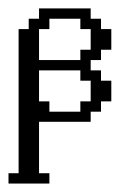

<svg xmlns="http://www.w3.org/2000/svg" viewBox="-44 -288 308 454"><path d="M146 -23.9V-48.3H170.4V-97.2H146V-121.6H48.3V-48.3H72.8V-23.9ZM146 -146V-170.4H170.4V-219.2H146V-243.7H72.8V-219.2H48.3V-146ZM-23.9 146V121.6H0V-219.2H23.9V-243.7H48.3V-268.1H170.4V-243.7H194.8V-219.2H219.2V-170.4H194.8V-146H170.4V-121.6H194.8V-97.2H219.2V-48.3H194.8V-23.9H170.4V0H48.3V121.6H72.8V146Z"/></svg>

Font: FS Mondwest Regular
Style: Regular
Weight: 400
Designer: NZWStudios2024
Foundry: https://fontstruct.com
Version: Version 1.0